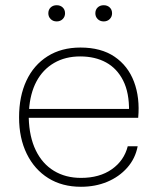

<svg xmlns="http://www.w3.org/2000/svg" viewBox="-20 -707 605 735"><path d="M290 8Q218 8 165 -25Q112 -58 82.5 -118Q53 -178 53 -258Q53 -338 81 -398Q109 -458 162 -491.5Q215 -525 288 -525Q367 -525 418.5 -490Q470 -455 493 -394Q516 -333 509 -256H90Q92 -183 117 -131.5Q142 -80 186.5 -53Q231 -26 290 -26Q361 -26 408 -59Q455 -92 469 -147H507Q498 -100 467 -65Q436 -30 390.5 -11Q345 8 290 8ZM91 -284 86 -290H479L474 -281Q475 -352 451.5 -398.5Q428 -445 386 -468Q344 -491 287 -491Q230 -491 187 -466Q144 -441 119.5 -395Q95 -349 91 -284ZM377 -625Q363 -625 354 -634Q345 -643 345 -656Q345 -670 354 -678.5Q363 -687 377 -687Q391 -687 400 -678.5Q409 -670 409 -656Q409 -643 400 -634Q391 -625 377 -625ZM197 -625Q183 -625 174 -634Q165 -643 165 -656Q165 -670 174 -678.5Q183 -687 197 -687Q211 -687 220 -678.5Q229 -670 229 -656Q229 -643 220 -634Q211 -625 197 -625Z"/></svg>

Font: Mona Sans ExtraLight
Style: Regular
Weight: 200
Designer: Deni Anggara
Foundry: GitHub
Version: Version 2.000